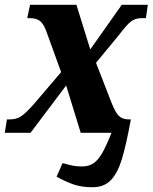

<svg xmlns="http://www.w3.org/2000/svg" viewBox="-38 -556 639 804"><path d="M199 184 224 127Q229 128 252.5 134.5Q276 141 306 141Q335 141 354.5 127Q374 113 390.5 84Q407 55 429 0H300L239 -198L90 0H-18L-9 -56H3Q29 -56 48 -67.5Q67 -79 102 -118L218 -254L157 -422Q145 -456 129.5 -468Q114 -480 87 -480H76L88 -536H282L340 -349L472 -536H581L573 -480H555Q529 -480 511 -466.5Q493 -453 459 -408L364 -293L429 -126Q445 -85 460 -70.5Q475 -56 502 -56H510Q490 53 472 111.5Q454 170 425.5 199Q397 228 350 228Q305 228 272 217Q239 206 199 184Z"/></svg>

Font: Noto Serif NarrowExtraBold
Style: Italic
Weight: 800
Width: 4
Italic angle: -12°
Designer: Monotype Design Team
Foundry: Monotype Imaging Inc.
Version: Version 1.001